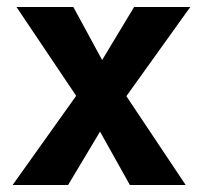

<svg xmlns="http://www.w3.org/2000/svg" viewBox="-20 -527 566 547"><path d="M174 0H16L197 -254L27 -507H189L271 -356L362 -507H522L340 -253L509 0H350L265 -152Z"/></svg>

Font: Hind Colombo
Style: Bold
Weight: 700
Designer: Jyotish Sonowal, Aditi Pimprikar
Foundry: Indian Type Foundry
Version: Version 1.000;PS 1.0;hotconv 1.0.86;makeotf.lib2.5.63406; tt